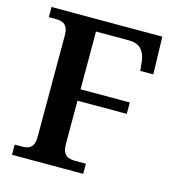

<svg xmlns="http://www.w3.org/2000/svg" viewBox="-107 -805 822 896"><g transform="rotate(15 304.5 -357.0)"><path d="M32 0H376V-49H325C290 -49 262 -57 262 -116V-323H500V-378H262V-657H423C472 -657 498 -629 504 -580L509 -533H572L567 -714H32V-665H63C97 -665 126 -657 126 -602V-111C126 -56 97 -49 63 -49H32Z"/></g></svg>

Font: Noto Serif Yezidi SemiBold
Style: Regular
Weight: 600
Designer: Dalton Maag Ltd
Foundry: Dalton Maag Ltd
Version: Version 1.001